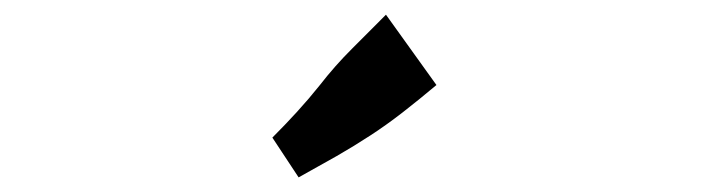

<svg xmlns="http://www.w3.org/2000/svg" viewBox="-20 -863 975 264"><path d="M580.1 -746.1Q555.7 -725.6 533.7 -708.5Q511.7 -691.4 489.3 -676.8Q466.8 -662.1 442.9 -648.4Q418.9 -634.8 390.6 -619.1L354.5 -673.8Q372.1 -691.4 388.2 -709Q404.3 -726.6 419.9 -746.1Q440.4 -772.5 463.9 -795.9Q487.3 -819.3 510.7 -842.8Z"/></svg>

Font: Slackey
Style: Regular
Weight: 400
Designer: Squid
Foundry: Font Diner, Inc DBA Sideshow
Version: Version 1.001